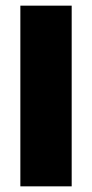

<svg xmlns="http://www.w3.org/2000/svg" viewBox="-20 -659 326 679"><path d="M233.5 0H52V-639H233.5Z"/></svg>

Font: Anek Latin Medium ExtraBold
Style: Regular
Weight: 800
Version: Version 1.003